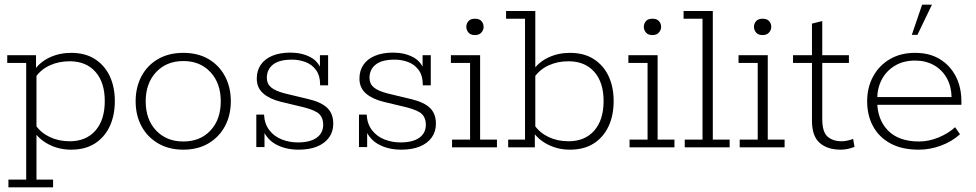

<svg xmlns="http://www.w3.org/2000/svg" viewBox="-20 -630 4175 821"><path d="M11 -394H134V-332L124 -326Q149 -364 191.5 -384Q234 -404 284 -404Q345 -404 386.5 -377Q428 -350 449.5 -304Q471 -258 471 -198Q471 -137 449.5 -90.5Q428 -44 386.5 -17Q345 10 284 10Q234 10 191.5 -11Q149 -32 124 -69L136 -62V138H207V171H16V138H92V-361H11ZM278 -26Q348 -26 388 -71.5Q428 -117 428 -198Q428 -278 388 -323Q348 -368 278 -368Q231 -368 193 -350.5Q155 -333 132 -300L136 -322V-72L132 -95Q155 -62 193 -44Q231 -26 278 -26Z M764 10Q702 10 656 -17Q610 -44 585 -90.5Q560 -137 560 -197Q560 -257 585 -304Q610 -351 656 -377.5Q702 -404 764 -404Q826 -404 871.5 -377.5Q917 -351 942 -304Q967 -257 967 -197Q967 -137 942 -90.5Q917 -44 871.5 -17Q826 10 764 10ZM764 -25Q836 -25 880 -72Q924 -119 924 -197Q924 -274 880 -321.5Q836 -369 764 -369Q692 -369 647.5 -321.5Q603 -274 603 -197Q603 -119 647.5 -72Q692 -25 764 -25Z M1257 10Q1199 10 1156.5 -14.5Q1114 -39 1097 -94L1111 -101V-1H1076V-140H1109Q1111 -100 1132 -73Q1153 -46 1185.5 -33.5Q1218 -21 1253 -21Q1306 -21 1334 -41Q1362 -61 1362 -97Q1362 -125 1346 -141.5Q1330 -158 1280 -171L1180 -195Q1132 -207 1105 -231Q1078 -255 1078 -294Q1078 -328 1095 -353Q1112 -378 1144.5 -391.5Q1177 -405 1222 -405Q1271 -405 1308.5 -385Q1346 -365 1359 -317L1348 -313V-394H1383V-265H1349Q1349 -307 1331 -331Q1313 -355 1285.5 -365Q1258 -375 1229 -375Q1174 -375 1147.5 -354Q1121 -333 1121 -297Q1121 -272 1139 -256.5Q1157 -241 1200 -230L1300 -206Q1354 -193 1379.5 -168.5Q1405 -144 1405 -101Q1405 -67 1387 -42Q1369 -17 1336 -3.5Q1303 10 1257 10Z M1696 10Q1638 10 1595.5 -14.5Q1553 -39 1536 -94L1550 -101V-1H1515V-140H1548Q1550 -100 1571 -73Q1592 -46 1624.5 -33.5Q1657 -21 1692 -21Q1745 -21 1773 -41Q1801 -61 1801 -97Q1801 -125 1785 -141.5Q1769 -158 1719 -171L1619 -195Q1571 -207 1544 -231Q1517 -255 1517 -294Q1517 -328 1534 -353Q1551 -378 1583.5 -391.5Q1616 -405 1661 -405Q1710 -405 1747.5 -385Q1785 -365 1798 -317L1787 -313V-394H1822V-265H1788Q1788 -307 1770 -331Q1752 -355 1724.5 -365Q1697 -375 1668 -375Q1613 -375 1586.5 -354Q1560 -333 1560 -297Q1560 -272 1578 -256.5Q1596 -241 1639 -230L1739 -206Q1793 -193 1818.5 -168.5Q1844 -144 1844 -101Q1844 -67 1826 -42Q1808 -17 1775 -3.5Q1742 10 1696 10Z M1913 0V-33H1990V-361H1908V-394H2033V-33H2105V0ZM2011 -480Q1992 -480 1983 -491Q1974 -502 1974 -515Q1974 -529 1983 -539.5Q1992 -550 2011 -550Q2030 -550 2039 -539.5Q2048 -529 2048 -515Q2048 -502 2038.5 -491Q2029 -480 2011 -480Z M2417 10Q2367 10 2324.5 -11Q2282 -32 2257 -69L2267 -66V0H2153V-33H2225V-550H2144V-583H2269V-332L2257 -326Q2282 -364 2324.5 -384Q2367 -404 2417 -404Q2478 -404 2519.5 -377Q2561 -350 2582.5 -304Q2604 -258 2604 -198Q2604 -137 2582.5 -90.5Q2561 -44 2519.5 -17Q2478 10 2417 10ZM2411 -26Q2481 -26 2521 -71.5Q2561 -117 2561 -198Q2561 -278 2521 -323Q2481 -368 2411 -368Q2364 -368 2326 -350.5Q2288 -333 2265 -300L2269 -322V-76L2265 -95Q2288 -62 2326 -44Q2364 -26 2411 -26Z M2672 0V-33H2749V-361H2667V-394H2792V-33H2864V0ZM2770 -480Q2751 -480 2742 -491Q2733 -502 2733 -515Q2733 -529 2742 -539.5Q2751 -550 2770 -550Q2789 -550 2798 -539.5Q2807 -529 2807 -515Q2807 -502 2797.5 -491Q2788 -480 2770 -480Z M2908 0V-33H2984V-550H2903V-583H3028V-33H3100V0Z M3143 0V-33H3220V-361H3138V-394H3263V-33H3335V0ZM3241 -480Q3222 -480 3213 -491Q3204 -502 3204 -515Q3204 -529 3213 -539.5Q3222 -550 3241 -550Q3260 -550 3269 -539.5Q3278 -529 3278 -515Q3278 -502 3268.5 -491Q3259 -480 3241 -480Z M3575 10Q3518 10 3485 -19Q3452 -48 3452 -114V-361H3371V-394H3452V-529L3496 -540V-394H3610V-361H3496V-121Q3496 -66 3518.5 -46Q3541 -26 3579 -26Q3591 -26 3604.5 -29Q3618 -32 3628 -36L3634 -2Q3622 3 3606.5 6.5Q3591 10 3575 10Z M3909 10Q3836 10 3787 -17Q3738 -44 3713 -90.5Q3688 -137 3688 -197Q3688 -256 3713.5 -303Q3739 -350 3785 -377Q3831 -404 3893 -404Q3955 -404 3999 -377Q4043 -350 4067 -303.5Q4091 -257 4091 -196V-182H3719V-215H4049Q4048 -261 4028.5 -296Q4009 -331 3974 -351Q3939 -371 3893 -371Q3843 -371 3806.5 -349Q3770 -327 3750.5 -290Q3731 -253 3731 -206V-197Q3731 -119 3777 -72Q3823 -25 3910 -25Q3952 -25 3994 -42.5Q4036 -60 4064 -86L4085 -56Q4051 -25 4004 -7.5Q3957 10 3909 10ZM3879 -481 3923 -610H3965L3903 -481Z"/></svg>

Font: Rokkitt ExtraLight
Style: Regular
Weight: 250
Version: Version 3.103